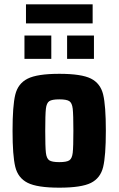

<svg xmlns="http://www.w3.org/2000/svg" viewBox="-20 -859 548 887"><path d="M38 -255Q38 -370 50.5 -421.5Q63 -473 107.5 -495.5Q152 -518 254 -518Q356 -518 400 -496Q444 -474 456.5 -422.5Q469 -371 469 -255Q469 -139 456.5 -87.5Q444 -36 400 -14Q356 8 254 8Q152 8 107.5 -14.5Q63 -37 50.5 -88.5Q38 -140 38 -255ZM319 -255Q319 -330 316 -356.5Q313 -383 300.5 -391.5Q288 -400 254 -400Q220 -400 207.5 -391.5Q195 -383 192 -356.5Q189 -330 189 -255Q189 -180 192 -153.5Q195 -127 207.5 -118.5Q220 -110 254 -110Q288 -110 300.5 -118.5Q313 -127 316 -153.5Q319 -180 319 -255ZM93 -587V-695H217V-587ZM290 -587V-695H414V-587ZM100 -751V-839H408V-751Z"/></svg>

Font: Saira Semi Condensed
Style: Bold
Weight: 700
Width: 4
Designer: Hector Gatti with collaboration of the Omnibus-Type team
Foundry: Omnibus-Type
Version: Version 1.001; ttfautohint (v1.8)